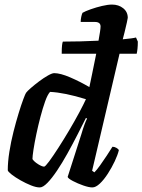

<svg xmlns="http://www.w3.org/2000/svg" viewBox="-20 -820 623 840"><path d="M154 0Q138 0 115.5 -9Q93 -18 70 -31Q47 -44 31 -56.5Q15 -69 14 -75Q14 -112 21 -156Q28 -200 39 -243.5Q50 -287 61.5 -324.5Q73 -362 82 -386Q91 -410 94 -414Q99 -421 115 -435Q131 -449 151 -464Q171 -479 189.5 -489.5Q208 -500 217 -500Q244 -500 287 -481.5Q330 -463 371 -439Q374 -454 383 -496.5Q392 -539 401 -585H250Q250 -610 251.5 -622Q253 -634 255 -638Q290 -638 331 -639Q372 -640 411 -642Q415 -664 417.5 -680.5Q420 -697 420 -704Q420 -724 395 -724H333Q333 -735 335.5 -746.5Q338 -758 341 -764Q353 -771 377 -779.5Q401 -788 426.5 -794Q452 -800 470 -800Q499 -800 519 -784Q539 -768 539 -742Q539 -739 535 -721.5Q531 -704 525 -679L517 -648Q561 -652 575 -656L583 -638Q583 -620 581.5 -606.5Q580 -593 578 -585H503L383 -73L393 -66Q403 -76 417.5 -96Q432 -116 447 -139Q462 -162 472 -178Q481 -178 489.5 -173Q498 -168 500 -163Q495 -142 482 -114.5Q469 -87 452 -60.5Q435 -34 417 -17Q399 0 384 0Q369 0 344.5 -8.5Q320 -17 299 -28Q278 -39 276 -46L336 -233Q343 -257 350 -276Q357 -295 361 -301L356 -304Q339 -270 318 -229Q297 -188 274.5 -147.5Q252 -107 229.5 -73.5Q207 -40 187.5 -20Q168 0 154 0ZM173 -91Q178 -91 195 -114Q212 -137 235.5 -173.5Q259 -210 283 -250.5Q307 -291 326.5 -327.5Q346 -364 356 -386Q262 -415 199 -418Q188 -406 177.5 -376.5Q167 -347 157 -309Q147 -271 139 -233Q131 -195 126.5 -165.5Q122 -136 122 -124Q130 -112 147 -101.5Q164 -91 173 -91Z"/></svg>

Font: Texturina 72pt 72pt Regular
Style: Bold Italic
Weight: 700
Italic angle: -11°
Designer: Guillermo Torres Carreño
Foundry: Omnibus-Type
Version: Version 1.002; ttfautohint (v1.8.3)